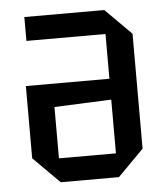

<svg xmlns="http://www.w3.org/2000/svg" viewBox="-45 -601 550 641"><g transform="rotate(-5 230.0 -280.0)"><path d="M415 -473V-88L328 0H133L45 -88V-330H325V-480H60V-560H328ZM325 -260 134 -252V-80H325Z"/></g></svg>

Font: Tektur SemiCondensed
Style: Regular
Weight: 400
Width: 4
Designer: Adam Jagosz
Foundry: Adam Jagosz
Version: Version 1.005;gftools[0.9.30]